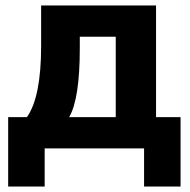

<svg xmlns="http://www.w3.org/2000/svg" viewBox="-20 -545 698 705"><path d="M10 140V-115H79Q131 -189 131 -376V-525H553V-115H643V140H509V0H144V140ZM234 -115H405V-410H273V-368Q273 -182 234 -115Z"/></svg>

Font: Aneliza
Style: Bold
Weight: 700
Designer: Mike Abbink, Paul van der Laan, Pieter van Rosmalen
Foundry: Bold Monday
Version: Version 3.0